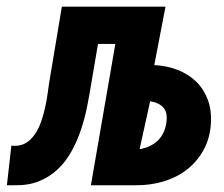

<svg xmlns="http://www.w3.org/2000/svg" viewBox="-57 -548 664 568"><path d="M432.6 -528.3 399.4 -355.5Q437 -353.5 468.8 -341.1Q500.5 -328.6 523.2 -306.6Q545.9 -284.7 557.6 -253.4Q569.3 -222.2 566.9 -182.6Q564 -137.7 544.7 -103.3Q525.4 -68.8 495.1 -45.7Q464.8 -22.5 425.8 -11Q386.7 0.5 344.2 0H211.9L284.2 -418H232.9L213.4 -303.2Q208 -269.5 200.9 -233.6Q193.8 -197.8 182.4 -163.8Q170.9 -129.9 154.3 -99.9Q137.7 -69.8 114 -47.4Q90.3 -24.9 58.6 -12Q26.9 1 -15.1 0H-36.6L-23.4 -117.2L-14.2 -116.7Q6.3 -116.2 21.2 -126Q36.1 -135.7 46.9 -151.9Q57.6 -168 64.7 -188.2Q71.8 -208.5 76.4 -229.5Q81.1 -250.5 83.7 -269.8Q86.4 -289.1 88.4 -303.2L126 -528.3ZM435.1 -184.6Q439.5 -213.9 427.2 -228.8Q415 -243.7 387.2 -248.5L356 -106.9Q388.2 -111.8 409.2 -131.6Q430.2 -151.4 435.1 -184.6Z"/></svg>

Font: Roboto Mono
Style: Bold Italic
Weight: 700
Designer: Google
Version: Version 2.000985; 2015; ttfautohint (v1.3)